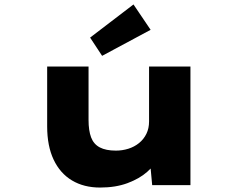

<svg xmlns="http://www.w3.org/2000/svg" viewBox="-20 -832 1076 863"><path d="M430 11Q357 11 303.5 -21Q250 -53 221 -114.5Q192 -176 192 -264V-533H378V-293Q378 -245 389.5 -214.5Q401 -184 428.5 -169.5Q456 -155 501 -155Q530 -155 557 -163.5Q584 -172 605 -189Q626 -206 638 -230.5Q650 -255 650 -286V-533H836V0H664L654 -108L689 -120Q676 -90 641.5 -59.5Q607 -29 553.5 -9Q500 11 430 11ZM439 -581 385 -663 580 -812 657 -698Z"/></svg>

Font: Lexend Zetta ExtraBold
Style: Regular
Weight: 800
Designer: Bonnie Shaver-Troup, Thomas Jockin
Foundry: Lexend
Version: Version 1.007